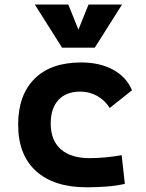

<svg xmlns="http://www.w3.org/2000/svg" viewBox="-20 -796 626 826"><path d="M353.5 9.8Q212.4 9.8 135.3 -59.8Q58.1 -129.4 58.1 -259.8Q58.1 -386.7 128.4 -457Q198.6 -527.3 329.1 -527.3Q409.4 -527.3 466.7 -496.1Q523.9 -464.8 547.9 -407.7L452.1 -331.5Q430.8 -365.1 397.7 -383.5Q364.5 -401.9 325.2 -401.9Q264.9 -401.9 231.6 -366.2Q198.2 -330.5 198.2 -264.6Q198.2 -191.9 241.7 -153.8Q285.2 -115.7 365.2 -115.7Q400.3 -115.7 435.3 -119.1Q470.3 -122.6 503.4 -128.4L517.1 -4.9Q477.6 3.9 435.5 6.8Q393.4 9.8 353.5 9.8ZM247.1 -590.8 129.9 -776.4H273.9L322.3 -656.2H312.5L360.8 -776.4H504.9L387.7 -590.8Z"/></svg>

Font: Cascadia Mono PL
Style: Regular
Weight: 400
Monospace: yes
Designer: Aaron Bell
Foundry: Saja Typeworks
Version: Version 2102.003